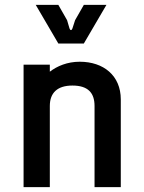

<svg xmlns="http://www.w3.org/2000/svg" viewBox="-20 -770 591 790"><path d="M77 0H185V-334C185 -388 216 -418 278 -418C342 -418 369 -388 369 -334V0H477V-361C477 -459 406 -516 308 -516C257 -516 215 -498 185 -475V-504H77ZM220 -591H325L418 -750H325L289 -687L278 -653C275 -644 269 -644 266 -653L256 -687L220 -750H127Z"/></svg>

Font: Finlandica Medium
Style: Regular
Weight: 500
Designer: Niklas Ekholm, Juho Hiilivirta, Jaakko Suomalainen
Foundry: Helsinki Type Studio
Version: Version 2.000;Glyphs 3.2 (3202)